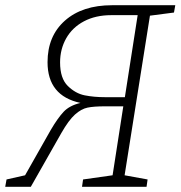

<svg xmlns="http://www.w3.org/2000/svg" viewBox="-35 -715 691 735"><path d="M631 -667 539 -655 442 -44 530 -28 526 0H279L283 -28L396 -44L437 -308H368Q324 -308 300 -303Q276 -298 252 -276.5Q228 -255 200 -206L83 0H-15L-10 -28L61 -44L159 -217Q186 -263 208.5 -287Q231 -311 273 -321Q147 -348 147 -477Q147 -577 213.5 -636Q280 -695 394 -695H636ZM443 -343 492 -657H391Q331 -657 286.5 -633.5Q242 -610 218.5 -568.5Q195 -527 195 -476Q195 -415 224.5 -386Q254 -357 289.5 -350Q325 -343 367 -343Z"/></svg>

Font: Bitter Pro Light
Style: Italic
Weight: 300
Italic angle: -9°
Designer: Sol Matas, and Bitter project Authors
Foundry: Sol Matas
Version: Version 1.010